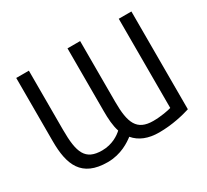

<svg xmlns="http://www.w3.org/2000/svg" viewBox="-142 -918 1250 1158"><g transform="rotate(-30 483.5 -339.0)"><path d="M494 -49C465 -27 400 19 306 19C124 19 81 -93 81 -256V-697H169V-285C169 -126 195 -59 312 -59C384 -59 434 -95 455 -115C441 -157 438 -207 438 -260V-697H526V-274C526 -127 554 -59 668 -59C722 -59 777 -70 795 -76V-697H883V-16C839 -2 757 19 664 19C589 19 532 -4 494 -49Z"/></g></svg>

Font: Repo Regular
Style: Regular
Weight: 400
Designer: Stefan Peev
Foundry: Context Ltd
Version: Version 1.502